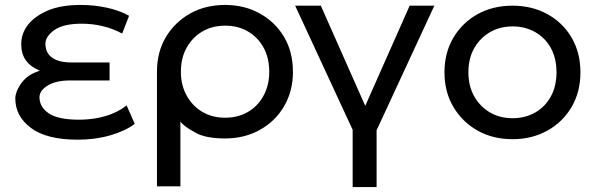

<svg xmlns="http://www.w3.org/2000/svg" viewBox="-20 -558 2414 778"><path d="M526 -56Q487 -27 426.5 -9.5Q366 8 295 8Q169 8 105.5 -39.5Q42 -87 42 -159Q42 -185 64 -217.5Q86 -250 124 -265Q133 -269 142 -272Q139 -273 136 -274Q103 -288 84.5 -314Q66 -340 66 -379Q66 -422 93 -457Q120 -492 173 -515Q226 -538 307 -538Q363 -538 414.5 -526.5Q466 -515 503 -494L475 -422Q438 -442 396.5 -452Q355 -462 312 -462Q236 -462 200 -436Q164 -410 164 -381Q164 -344 191 -324.5Q218 -305 269 -305H424V-232H264Q207 -232 173.5 -211.5Q140 -191 140 -164Q140 -124 178 -98.5Q216 -73 300 -73Q337 -73 373 -79.5Q409 -86 440 -99.5Q471 -113 493 -131Z M892 3Q812 3 771 -21Q723 -47 711 -66V197H616V-267Q616 -347 652 -407.5Q688 -468 750 -503Q812 -538 892 -538Q971 -538 1033.5 -503Q1096 -468 1131.5 -407.5Q1167 -347 1167 -267Q1167 -189 1131.5 -128Q1096 -67 1033.5 -32Q971 3 892 3ZM892 -81Q944 -81 984 -104Q1024 -127 1047.5 -169.5Q1071 -212 1071 -267Q1071 -324 1047.5 -366Q1024 -408 984 -431Q944 -454 893 -454Q841 -454 801 -431Q761 -408 737 -366Q713 -324 713 -267Q713 -212 737 -169.5Q761 -127 801 -104Q841 -81 892 -81Z M1409 200V-32L1176 -535H1280L1460 -129L1640 -535H1740L1506 -30V200Z M2057 6Q1977 6 1915 -29Q1853 -64 1817 -125Q1781 -186 1781 -265Q1781 -344 1817 -405Q1853 -466 1915 -500.5Q1977 -535 2057 -535Q2136 -535 2198.5 -500.5Q2261 -466 2296.5 -405Q2332 -344 2332 -265Q2332 -186 2296.5 -125Q2261 -64 2198.5 -29Q2136 6 2057 6ZM2057 -79Q2108 -79 2148.5 -102Q2189 -125 2212 -167Q2235 -209 2235 -265Q2235 -322 2212 -363.5Q2189 -405 2148.5 -428Q2108 -451 2058 -451Q2006 -451 1966 -428Q1926 -405 1902 -363.5Q1878 -322 1878 -265Q1878 -209 1902 -167Q1926 -125 1966 -102Q2006 -79 2057 -79Z"/></svg>

Font: Montserrat Z Med
Style: Regular
Weight: 500
Designer: Julieta Ulanovsky
Foundry: Julieta Ulanovsky
Version: Version 8.000